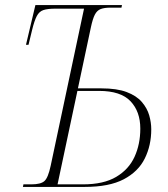

<svg xmlns="http://www.w3.org/2000/svg" viewBox="-20 -734 660 754"><path d="M70 0 72 -10H103Q140 -10 154.5 -23Q169 -36 179 -83L310 -700H198Q167 -700 150.5 -694.5Q134 -689 124.5 -671Q115 -653 106 -616L92 -558H82L119 -714H459L457 -704H414Q390 -704 375.5 -698.5Q361 -693 352.5 -676.5Q344 -660 337 -627L286 -387H378Q439 -387 477.5 -372.5Q516 -358 537 -333.5Q558 -309 566 -281Q574 -253 574 -226Q574 -163 548.5 -111.5Q523 -60 466 -30Q409 0 313 0ZM306 -10Q387 -10 436.5 -39.5Q486 -69 508.5 -118.5Q531 -168 531 -229Q531 -296 492.5 -336.5Q454 -377 369 -377H284L206 -10Z"/></svg>

Font: Noto Serif Display SemiCondensed ExtraLight
Style: Italic
Weight: 200
Width: 4
Italic angle: -12°
Designer: Monotype Design Team
Foundry: Monotype Imaging Inc.
Version: Version 2.009